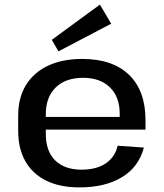

<svg xmlns="http://www.w3.org/2000/svg" viewBox="-20 -805 711 834"><path d="M325 9Q241 9 181.5 -20Q122 -49 90.5 -104Q59 -159 59 -236V-304Q59 -380 92.5 -435Q126 -490 188.5 -519.5Q251 -549 337 -549Q469 -549 540.5 -480Q612 -411 612 -283V-242H156V-297H518L500 -276V-311Q500 -384 457.5 -425.5Q415 -467 341 -467Q265 -467 222 -425Q179 -383 179 -309V-223Q179 -148 220 -108Q261 -68 334 -68Q399 -68 439.5 -95.5Q480 -123 491 -172L605 -164Q583 -80 510 -35.5Q437 9 325 9ZM463 -702 234 -582 205 -632 414 -785Z"/></svg>

Font: Pathway Extreme 72pt SemiBold
Style: Regular
Weight: 600
Designer: Eduardo Rodriguez Tunni
Foundry: Eduardo Rodriguez Tunni
Version: Version 1.001;gftools[0.9.26]